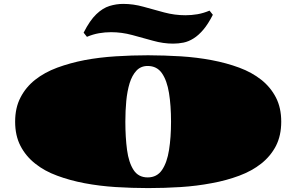

<svg xmlns="http://www.w3.org/2000/svg" viewBox="-20 -943 1530 991"><path d="M744.6 27.8Q702.6 27.8 660.9 26.4Q619.1 24.9 577.1 22.5Q493.2 17.1 417 2.7Q340.8 -11.7 275.4 -36.1Q209.5 -60.1 161.6 -98.6Q113.3 -136.7 85.7 -189.9Q58.1 -243.2 58.1 -314.9Q58.1 -386.7 85.9 -439.9Q113.3 -493.2 161.4 -531.2Q209.5 -569.3 275.4 -593.8Q341.8 -618.2 417 -632.8Q493.2 -647 576.9 -652.3Q660.6 -657.7 744.6 -657.7Q786.6 -657.7 828.6 -656.2Q870.6 -654.8 912.6 -652.3Q996.1 -647 1072.5 -632.6Q1148.9 -618.2 1214.8 -593.8Q1279.8 -569.8 1328.6 -531.2Q1376.5 -493.2 1404.1 -439.9Q1431.6 -386.7 1431.6 -314.9Q1431.6 -243.7 1404.3 -189.9Q1376.5 -136.7 1328.4 -98.6Q1280.3 -60.5 1214.8 -36.1Q1182.1 -23.9 1146.5 -14.2Q1110.8 -4.4 1072.8 2.4Q996.1 17.1 912.4 22.5Q828.6 27.8 744.6 27.8ZM742.2 -27.3Q790 -27.3 816.2 -65.7Q842.3 -104 852.5 -169.2Q862.8 -234.4 862.8 -314.9Q862.8 -397.9 852.3 -462.9Q841.8 -527.8 815.7 -565.2Q789.6 -602.5 742.2 -602.5Q707 -602.5 684.3 -578.4Q661.6 -554.2 648.9 -513.2Q636.7 -472.7 631.8 -422.1Q627 -371.6 627 -314.9Q627 -234.4 635.7 -169.2Q644.5 -104 669.4 -65.7Q694.3 -27.3 742.2 -27.3ZM873.5 -717.8Q822.8 -717.8 769.8 -732.7Q716.8 -747.6 662.4 -762.2Q607.9 -776.9 553.2 -776.9Q522 -776.9 491 -771.5Q460 -766.1 428.7 -752.9L411.6 -774.4Q443.8 -837.9 477.1 -869.6Q510.3 -901.4 545.2 -912.1Q580.1 -922.9 616.2 -922.9Q668 -922.9 720.5 -908.2Q772.9 -893.6 827.1 -878.9Q881.3 -864.3 937 -864.3Q968.3 -864.3 999.3 -869.6Q1030.3 -875 1061.5 -888.2L1078.6 -866.7Q1054.2 -818.8 1029.5 -789.8Q1004.9 -760.7 979 -744.6Q953.6 -728.5 927 -723.1Q900.4 -717.8 873.5 -717.8Z"/></svg>

Font: Asset
Style: Regular
Weight: 400
Version: Version 1.003; ttfautohint (v1.8.4.7-5d5b)